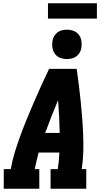

<svg xmlns="http://www.w3.org/2000/svg" viewBox="-20 -1157 640 1177"><path d="M3 0V-120H46Q55 -173 71 -225Q87 -277 106 -328.5Q125 -380 146 -431Q167 -482 189 -533Q211 -584 234 -634.5Q257 -685 281 -735H450Q457 -685 463.5 -634.5Q470 -584 475 -533Q480 -482 484 -431Q488 -380 490 -328.5Q492 -277 490.5 -224.5Q489 -172 481 -120H509V0H290V-120H334Q338 -145 340.5 -170.5Q343 -196 344 -222H217Q210 -196 204 -170.5Q198 -145 193 -120H221V0ZM346 -342Q345 -392 342.5 -442.5Q340 -493 336 -543Q315 -493 295 -442.5Q275 -392 257 -342ZM390 -795Q369 -795 349 -802.5Q329 -810 317 -826.5Q305 -843 301.5 -864Q298 -885 302 -907Q304 -922 312 -935.5Q320 -949 332.5 -958.5Q345 -968 360.5 -971.5Q376 -975 390 -975Q412 -975 431.5 -967.5Q451 -960 463.5 -943.5Q476 -927 479 -906Q482 -885 479 -863Q476 -848 468.5 -834.5Q461 -821 448 -811.5Q435 -802 420 -798.5Q405 -795 390 -795ZM274 -1043V-1137H574V-1043Z"/></svg>

Font: Iosevka Curly Slab HvExObl
Style: Regular
Weight: 900
Width: 7
Italic angle: -9°
Monospace: yes
Designer: Belleve Invis
Foundry: Belleve Invis
Version: Version 11.1.0; ttfautohint (v1.8.3)